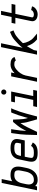

<svg xmlns="http://www.w3.org/2000/svg" viewBox="1463 -2199 748 3714"><g transform="rotate(-90 1837.0 -342.0)"><path d="M148.9 -291 129.9 -200.7Q125.5 -179.7 125.5 -160.6Q125.5 -116.2 147.5 -88.6Q169.4 -61 208.5 -61H218.8Q283.2 -61 321.3 -104.7Q359.4 -148.4 373.5 -215.8L390.6 -298.8Q399.4 -343.8 399.4 -366.7Q399.4 -402.3 379.9 -420.7Q360.4 -439 312 -439H301.8Q238.8 -439 200.7 -397.2Q162.6 -355.5 148.9 -291ZM301.8 -512.2H312Q397.5 -512.2 434.6 -473.9Q471.7 -435.5 471.7 -366.7Q471.7 -333 461.9 -284.2L444.8 -201.2Q424.8 -104.5 366 -46.1Q307.1 12.2 218.8 12.2H208.5Q139.2 12.2 95.7 -36.1L87.9 0H13.2L155.8 -683.6H230.5L188 -480.5Q237.8 -512.2 301.8 -512.2Z M836.9 -439H826.7Q789.1 -439 762.5 -431.9Q735.8 -424.8 720.5 -410.9Q705.1 -397 697.3 -381.3Q689.5 -365.7 684.6 -343.8L677.7 -310.5H917.5L927.7 -358.4Q931.6 -375.5 931.6 -388.2Q931.6 -414.1 910.6 -426.5Q889.6 -439 836.9 -439ZM733.4 12.2Q644 12.2 605 -16.8Q565.9 -45.9 565.9 -106.4Q565.9 -133.3 573.7 -171.4L613.3 -358.4Q645.5 -512.2 826.7 -512.2H836.9Q915.5 -512.2 960.4 -482.2Q1005.4 -452.1 1005.4 -389.2Q1005.4 -369.6 1000 -343.8L977.1 -237.3H662.6L646 -157.7Q639.6 -127.4 639.6 -111.3Q639.6 -84 659.7 -72.5Q679.7 -61 733.4 -61H743.7Q797.4 -61 827.4 -73.7Q857.4 -86.4 872.1 -115.2L937.5 -82Q911.6 -31.7 863 -9.8Q814.5 12.2 743.7 12.2Z M1187.5 -450.7Q1164.6 -307.1 1162.1 -214.4L1161.6 -206.5L1171.4 -226.6Q1186 -256.3 1210.9 -298.8Q1235.8 -341.3 1257.8 -368.7L1335.4 -463.4H1379.9L1385.3 -344.2Q1389.6 -253.9 1399.9 -217.8L1412.1 -175.3L1423.8 -219.2Q1463.9 -369.1 1507.8 -472.7L1520 -500H1599.6L1575.2 -443.4Q1531.7 -339.8 1494.1 -199.7L1440.9 0H1384.8L1329.6 -198.2Q1317.9 -240.7 1313 -320.3Q1275.9 -273.9 1235.8 -192.4L1143.1 0H1082.5L1088.4 -210.4Q1091.3 -312 1115.2 -462.4L1121.1 -500H1195.3Z M1863.8 -643.1Q1863.8 -663.6 1877.9 -678.2Q1892.1 -692.9 1912.6 -692.9Q1933.6 -692.9 1948.5 -678.2Q1963.4 -663.6 1963.4 -643.1Q1963.4 -622.6 1948.5 -607.9Q1933.6 -593.3 1912.6 -593.3Q1899.4 -593.3 1887.9 -599.9Q1876.5 -606.4 1870.1 -617.9Q1863.8 -629.4 1863.8 -643.1ZM1939.5 0H1624.5L1640.1 -73.2H1761.7L1834 -426.8H1713.9L1729 -500H1923.8L1836.4 -73.2H1955.1Z M2187.5 0H2112.8L2217.3 -500H2292L2277.8 -433.6Q2358.9 -512.2 2440.9 -512.2H2451.2Q2565.9 -512.2 2591.3 -434.1L2522 -409.7Q2520.5 -415 2517.8 -418.9Q2515.1 -422.9 2508.3 -428Q2501.5 -433.1 2487.1 -436Q2472.7 -439 2451.2 -439H2440.9Q2403.3 -439 2358.2 -405.5Q2313 -372.1 2278.6 -321.3Q2244.1 -270.5 2233.9 -222.2Z M2712.4 0H2637.2L2782.7 -695.8H2857.4L2770.5 -278.8Q2808.1 -330.1 2841.8 -361.8L2894.5 -411.1Q2957.5 -471.2 3021 -498.5L3077.6 -522.9L3106 -455.6L3055.2 -434.1Q3001.5 -410.6 2945.3 -358.4L2892.6 -308.1Q2871.6 -288.1 2858.9 -272.9Q2867.2 -215.3 2894.3 -160.4Q2921.4 -105.5 2961.4 -70.8L3043.9 0H2931.2L2913.6 -15.1Q2837.4 -81.1 2801.8 -195.3Q2761.2 -132.8 2725.6 -63Z M3417 12.2H3407.2Q3345.2 7.8 3314.5 -20.3Q3283.7 -48.3 3283.7 -88.9Q3283.7 -99.1 3286.1 -112.3L3350.6 -418.9H3235.8L3251 -492.2H3366.2L3408.7 -695.8H3483.9L3440.9 -492.2H3617.7L3602.1 -418.9H3425.3L3358.4 -98.6Q3357.9 -96.7 3357.9 -92.3Q3357.9 -64.5 3407.2 -61H3417Q3443.4 -61 3469 -75.7Q3494.6 -90.3 3500 -113.3L3571.3 -96.7Q3560.5 -49.3 3515.4 -18.6Q3470.2 12.2 3417 12.2Z"/></g></svg>

Font: Anka/Coder Condensed
Style: Italic
Weight: 400
Width: 4
Italic angle: -12°
Monospace: yes
Version: Version 001.100